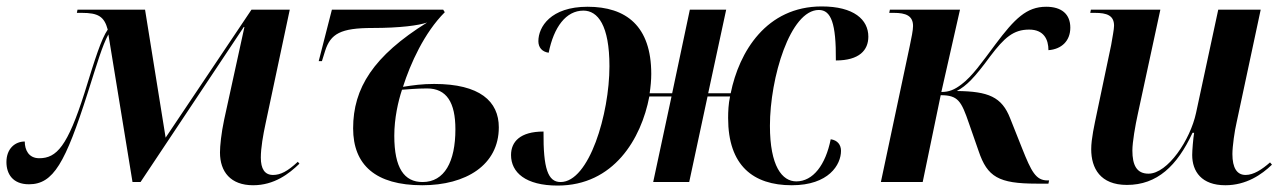

<svg xmlns="http://www.w3.org/2000/svg" viewBox="-25 -566 3993 597"><path d="M762 10C828 10 874 -26 906 -57L901 -63C869 -33 847 -22 824 -22C798 -22 786 -41 786 -76C786 -106 793 -146 801 -183L876 -536H757L490 -138L426 -536H216L214 -526H229C280 -526 299 -515 310 -474C290 -445 271 -385 238 -278C185 -111 151 -74 97 -74C64 -74 52 -100 52 -126C22 -126 -5 -104 -5 -62C-5 -26 14 7 65 7C141 7 178 -59 248 -278C277 -369 293 -424 312 -459L387 0H412L733 -482H735L672 -194C663 -152 659 -112 659 -92C659 -32 692 10 762 10Z M1288 10C1424 10 1526 -53 1526 -170C1526 -251 1467 -305 1325 -305C1288 -305 1259 -301 1228 -296C1251 -368 1294 -464 1358 -528L1353 -536H1007L966 -376H976L986 -408C1003 -461 1034 -479 1133 -479C1220 -479 1277 -487 1303 -496C1136 -392 1073 -292 1073 -167C1073 -53 1143 10 1288 10ZM1289 0C1232 0 1201 -43 1201 -144C1201 -198 1213 -251 1225 -287C1243 -288 1269 -291 1303 -291C1364 -291 1391 -247 1391 -164C1391 -63 1357 0 1289 0Z M1709 11C1883 11 1969 -134 1994 -266H2063L2006 0H2118L2175 -266H2245C2240 -243 2239 -219 2239 -199C2239 -51 2317 10 2437 10C2552 10 2590 -54 2590 -97C2590 -116 2579 -130 2558 -133C2542 -53 2503 -2 2451 -2C2407 -2 2369 -49 2369 -175C2369 -324 2432 -535 2521 -535C2559 -535 2575 -494 2574 -378C2647 -378 2675 -410 2675 -452C2675 -505 2630 -546 2530 -546C2358 -546 2273 -405 2247 -276H2177L2233 -536H2120L2065 -276H1995C1998 -296 2000 -317 2000 -336C2000 -485 1922 -545 1802 -545C1687 -545 1649 -482 1649 -438C1649 -419 1660 -405 1681 -402C1697 -482 1735 -533 1789 -533C1834 -533 1870 -487 1870 -360C1870 -212 1807 0 1718 0C1679 0 1664 -41 1665 -157C1592 -157 1564 -125 1564 -84C1564 -30 1609 11 1709 11Z M3198 5H3235L3237 -5H3232C3196 -5 3182 -32 3153 -105L3116 -198C3090 -265 3048 -282 2950 -283C2980 -299 3005 -324 3054 -391C3098 -449 3126 -474 3175 -474C3221 -474 3235 -443 3235 -410C3276 -413 3303 -439 3303 -480C3303 -522 3276 -545 3228 -545C3167 -545 3130 -508 3070 -428C3026 -369 2998 -329 2965 -304C2943 -287 2926 -280 2902 -280L2960 -536H2742L2740 -526H2754C2792 -526 2814 -517 2814 -485C2814 -472 2809 -448 2804 -424L2714 0H2844L2900 -270C2954 -270 2964 -252 2988 -182L3018 -96C3045 -16 3080 5 3198 5Z M3785 10C3850 10 3898 -23 3930 -54L3924 -61C3899 -39 3873 -22 3848 -22C3821 -22 3807 -44 3807 -87C3807 -111 3814 -160 3820 -185L3895 -536H3763L3694 -215C3676 -131 3606 -26 3546 -26C3509 -26 3496 -53 3496 -98C3496 -124 3505 -176 3513 -212L3583 -536H3367L3365 -526H3379C3417 -526 3439 -518 3439 -486C3439 -475 3434 -450 3430 -426L3385 -212C3378 -178 3368 -135 3368 -102C3368 -43 3396 9 3479 9C3573 9 3635 -50 3683 -153H3688C3685 -135 3682 -98 3682 -84C3682 -33 3711 10 3785 10Z"/></svg>

Font: Noto Serif Display SemiBold
Style: Italic
Weight: 600
Italic angle: -12°
Designer: Monotype Design Team
Foundry: Monotype Imaging Inc.
Version: Version 2.009